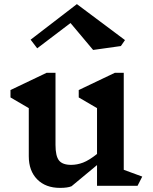

<svg xmlns="http://www.w3.org/2000/svg" viewBox="-20 -904 743 934"><path d="M649 0H452V-101L328 2Q309 10 272 10Q202 10 161 -31.5Q120 -73 120 -144V-378L31 -430V-466L207 -550H250V-199Q250 -145 267 -123.5Q284 -102 326 -102Q355 -102 384 -113Q413 -124 452 -155V-378L363 -430V-466L539 -550H582V-78L672 -45ZM568 -680 433 -661 323 -792 161 -669 129 -711 354 -884 588 -709Z"/></svg>

Font: InknutAntiqua
Style: Medium
Weight: 500
Designer: Claus Eggers Srensen
Foundry: Claus Eggers Srensen
Version: Version 1.000; ttfautohint (v1.2) -l 7 -r 28 -G 50 -x 13 -D 